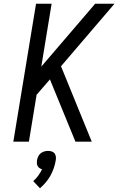

<svg xmlns="http://www.w3.org/2000/svg" viewBox="-20 -755 640 1023"><path d="M382 0 246 -332 175 -250 134 0H51L172 -735H255L200 -400L487 -735H590L305 -402L469 0ZM193 248 157 210Q172 197 184 180.5Q196 164 204 147Q197 145 190.5 140.5Q184 136 180.5 129.5Q177 123 176.5 115Q176 107 177 99Q179 89 183.5 79Q188 69 196.5 62Q205 55 215.5 52Q226 49 236 49Q246 49 255.5 52Q265 55 270.5 62Q276 69 277.5 79Q279 89 277 99Q274 119 267 139.5Q260 160 249.5 179.5Q239 199 224.5 216Q210 233 193 248Z"/></svg>

Font: Iosevka Extended Oblique
Style: Regular
Weight: 400
Width: 7
Italic angle: -9°
Monospace: yes
Designer: Belleve Invis
Foundry: Belleve Invis
Version: Version 32.0.1; ttfautohint (v1.8.4)